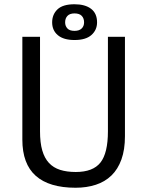

<svg xmlns="http://www.w3.org/2000/svg" viewBox="-20 -873 692 902"><path d="M487 -700H567V-233Q567 -170 550.5 -124Q534 -78 503.5 -48.5Q473 -19 430 -5Q387 9 335 9Q211 9 148 -47Q85 -103 85 -217V-700H168V-256Q168 -203 178.5 -166.5Q189 -130 210 -107.5Q231 -85 262.5 -75Q294 -65 336 -65Q417 -65 452 -109.5Q487 -154 487 -256ZM225 -768Q225 -805 250 -829Q275 -853 330 -853Q380 -853 408 -831.5Q436 -810 436 -768Q436 -732 409.5 -708.5Q383 -685 330 -685Q279 -685 252 -707.5Q225 -730 225 -768ZM286 -768Q286 -751 296.5 -739.5Q307 -728 330 -728Q352 -728 363.5 -739Q375 -750 375 -768Q375 -787 364 -798.5Q353 -810 330 -810Q308 -810 297 -798.5Q286 -787 286 -768Z"/></svg>

Font: PTSans
Style: Regular
Weight: 400
Designer: A.Korolkova, O.Umpeleva, V.Yefimov
Foundry: ParaType Ltd
Version: Version 2.003W OFL